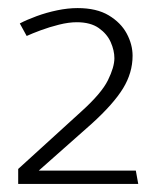

<svg xmlns="http://www.w3.org/2000/svg" viewBox="-20 -791 382 475"><path d="M172 -771Q148 -771 121.5 -765.5Q95 -760 70.5 -751Q46 -742 29 -733L46 -702Q59 -708 80.5 -716Q102 -724 126 -730Q150 -736 170 -736Q204 -736 224.5 -721.5Q245 -707 254 -686.5Q263 -666 263 -647Q263 -625 247 -592.5Q231 -560 181 -515L25 -373V-336H322L316 -369H76L207 -485Q261 -534 284.5 -572.5Q308 -611 308 -653Q308 -681 293.5 -708Q279 -735 249 -753Q219 -771 172 -771Z"/></svg>

Font: Catamaran Thin Thin
Style: Regular
Weight: 250
Version: Version 2.000